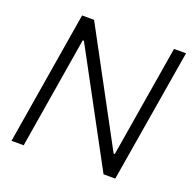

<svg xmlns="http://www.w3.org/2000/svg" viewBox="-128 -856 984 984"><g transform="rotate(20 364.0 -364.0)"><path d="M722.7 -727.5 601.6 0H537.6L209 -608.9H202.6L102.1 0H35.6L155.8 -727.5H221.2L549.8 -117.7H556.2L657.2 -727.5Z"/></g></svg>

Font: Inter Tight Light
Style: Italic
Weight: 300
Italic angle: -9.39999°
Designer: Rasmus Andersson
Foundry: rsms
Version: Version 3.004